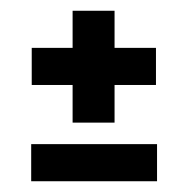

<svg xmlns="http://www.w3.org/2000/svg" viewBox="-20 -521 351 357"><path d="M115 -293V-363H39V-432H115V-501H193V-432H270V-363H193V-293ZM38 -184V-253H272V-184Z"/></svg>

Font: Bricolage Grotesque 96pt Condensed
Style: Regular
Weight: 400
Width: 3
Designer: Mathieu Triay
Foundry: Atelier Triay
Version: Version 1.001; ttfautohint (v1.8.4.7-5d5b);gftools[0.9.33.de